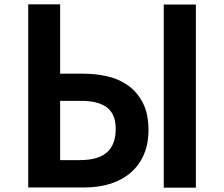

<svg xmlns="http://www.w3.org/2000/svg" viewBox="-20 -818 1040 891"><path d="M111 -798H259V-476H368Q423 -476 477 -464Q531 -452 573.5 -422Q616 -392 642.5 -341.5Q669 -291 669 -214Q669 -150 647.5 -100.5Q626 -51 587 -17Q548 17 493 34.5Q438 52 370 52H111ZM350 -75Q396 -75 428 -85Q460 -95 479.5 -114Q499 -133 508 -159.5Q517 -186 517 -220Q517 -289 476 -319.5Q435 -350 358 -350H259V-75ZM740 -797H889V53H740Z"/></svg>

Font: LINE Seed JP_TTF Bold
Style: Regular
Weight: 700
Designer: LINE & Fontrix & Fontworks
Version: Version 1.009